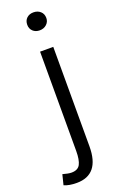

<svg xmlns="http://www.w3.org/2000/svg" viewBox="-231 -815 691 1109"><g transform="rotate(-20 114.0 -261.0)"><path d="M35.2 245.1Q-11.7 245.1 -42 231.4L-26.4 168.9Q7.8 178.7 27.3 178.7Q66.4 178.7 80.6 151.9Q94.7 125 94.7 70.3V-540H175.8V71.3Q175.8 245.1 35.2 245.1ZM78.1 -710.9Q78.1 -736.3 94.2 -751.5Q110.4 -766.6 135.7 -766.6Q161.1 -766.6 178.2 -751.5Q195.3 -736.3 195.3 -710.9Q195.3 -687.5 178.2 -671.9Q161.1 -656.2 135.7 -656.2Q110.4 -656.2 94.2 -671.4Q78.1 -686.5 78.1 -710.9Z"/></g></svg>

Font: Gen Shin Gothic Normal
Style: Regular
Weight: 300
Designer: [Source Han Sans]
Ryoko NISHIZUKA  (kana & ideographs); Paul D. Hunt (Latin, Greek & Cyrillic); Wenlong ZHANG  (bopomofo
Version: Version 1.002.20150607